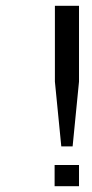

<svg xmlns="http://www.w3.org/2000/svg" viewBox="-20 -641 318 661"><path d="M252 -621V-360L230 -137H191L169 -360V-621ZM252 -73V0H168V-73Z"/></svg>

Font: Ekushey Lalsalu
Style: Regular
Weight: 400
Designer: Al Mamun Sumon
Foundry: Al Mamun Sumon
Version: Version 1.0